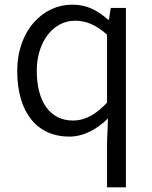

<svg xmlns="http://www.w3.org/2000/svg" viewBox="-20 -574 655 825"><path d="M440 231H521V-540H456L448 -489H445C397 -531 353 -554 290 -554C165 -554 54 -444 54 -269C54 -89 141 13 277 13C342 13 399 -21 444 -65L440 36ZM294 -56C195 -56 138 -137 138 -270C138 -396 210 -485 302 -485C349 -485 392 -468 440 -425V-133C392 -82 346 -56 294 -56Z"/></svg>

Font: ChiuKong Gothic CL Normal
Style: Regular
Weight: 350
Designer: Ryoko NISHIZUKA 西塚涼子 (kana, bopomofo & ideographs); Paul D. Hunt (Latin, Greek & Cyrillic); Sandoll Communications 산돌커뮤니
Foundry: Adobe
Version: Version 1.300